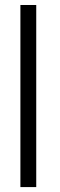

<svg xmlns="http://www.w3.org/2000/svg" viewBox="-20 -760 244 781"><path d="M63 1V-739.7H127.4V1Z"/></svg>

Font: News Cycle
Style: Regular
Weight: 500
Version: Version 0.5.2